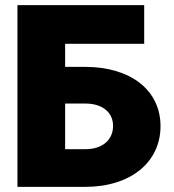

<svg xmlns="http://www.w3.org/2000/svg" viewBox="-20 -727 677 747"><path d="M47.9 0H311.5C488.3 0 604.5 -95.7 604.5 -236.3C604.5 -376 488.3 -466.8 311.5 -466.8H233.4V-556.6H541V-707H47.9ZM311.5 -146.5H233.4V-324.2H311.5C381.8 -324.2 419.9 -287.1 419.9 -237.3C419.9 -185.5 381.8 -146.5 311.5 -146.5Z"/></svg>

Font: Pretendard Black
Style: Regular
Weight: 900
Designer: Base glyphs from Inter by Rasmus Andersson; Hangeul glyphs from Noto Sans CJK(Source Han Sans) by Jang Soo-young and Kan
Foundry: Kil Hyung-jin
Version: Version 1.309;Glyphs 3.2 (3225)